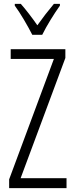

<svg xmlns="http://www.w3.org/2000/svg" viewBox="-20 -967 382 987"><path d="M146 -788H197C220 -835 258 -896 288 -938V-947H257C223 -906 202 -879 172 -837C145 -876 112 -919 87 -947H56V-938C85 -899 122 -835 146 -788ZM322 0V-51H86L316 -669V-714H35V-664H257L27 -45V0Z"/></svg>

Font: Noto Sans Thai Looped ExtraCondensed Light
Style: Regular
Weight: 300
Width: 2
Designer: Sasikarn Vongin, Ben Mitchell
Foundry: The Fontpad Ltd
Version: Version 1.001